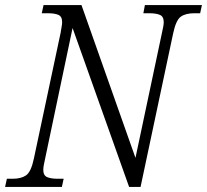

<svg xmlns="http://www.w3.org/2000/svg" viewBox="-38 -734 813 754"><path d="M-18 0 -11 -32H12Q45 -32 64.5 -45.5Q84 -59 95 -111L200 -605Q202 -618 204 -629Q206 -640 206 -647Q206 -669 191.5 -675.5Q177 -682 149 -682H126L133 -714H282L494 -114L598 -605Q601 -618 603 -629Q605 -640 605 -647Q605 -669 590 -675.5Q575 -682 548 -682H525L531 -714H755L748 -682H725Q691 -682 672 -668.5Q653 -655 642 -603L514 0H469L247 -624L139 -110Q132 -81 132 -67Q132 -45 147 -38.5Q162 -32 189 -32H212L205 0Z"/></svg>

Font: Noto Serif SemiCondensed Light
Style: Italic
Weight: 300
Width: 4
Italic angle: -12°
Designer: Monotype Design Team
Foundry: Monotype Imaging Inc.
Version: Version 2.013; ttfautohint (v1.8.4.7-5d5b)